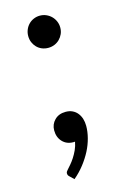

<svg xmlns="http://www.w3.org/2000/svg" viewBox="-101 -541 465 723"><g transform="rotate(-15 131.0 -179.0)"><path d="M82 121Q78 117.5 76.5 114.5Q75 111.5 75 107Q75 103.5 77.2 100Q79.5 96.5 82.5 93.5Q87.5 88 95.2 79Q103 70 111 57.8Q119 45.5 125.8 30.8Q132.5 16 135.5 -0.5Q134 0 132.2 0Q130.5 0 129 0Q103 0 86.8 -17.2Q70.5 -34.5 70.5 -61.5Q70.5 -85 86.8 -101.5Q103 -118 130 -118Q145 -118 156.5 -112.5Q168 -107 175.8 -97.2Q183.5 -87.5 187.5 -74.8Q191.5 -62 191.5 -47Q191.5 -24.5 185.2 -0.2Q179 24 166.8 47.8Q154.5 71.5 137 94Q119.5 116.5 97 135.5ZM68 -430Q68 -443 72.8 -454.5Q77.5 -466 85.8 -474.5Q94 -483 105.5 -488Q117 -493 130 -493Q143 -493 154.5 -488Q166 -483 174.5 -474.5Q183 -466 188 -454.5Q193 -443 193 -430Q193 -416.5 188 -405.2Q183 -394 174.5 -385.5Q166 -377 154.5 -372.2Q143 -367.5 130 -367.5Q117 -367.5 105.5 -372.2Q94 -377 85.8 -385.5Q77.5 -394 72.8 -405.2Q68 -416.5 68 -430Z"/></g></svg>

Font: Lato
Style: Regular
Weight: 400
Designer: Lukasz Dziedzic with Adam Twardoch and Botio Nikoltchev
Foundry: tyPoland Lukasz Dziedzic
Version: Version 2.015; 2015-08-06; http://www.latofonts.com/